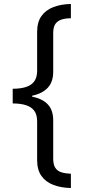

<svg xmlns="http://www.w3.org/2000/svg" viewBox="-20 -812 431 967"><path d="M44 -365Q84 -365 111.5 -374Q139 -383 153 -403Q167 -423 167 -455V-651Q167 -701 189 -731.5Q211 -762 249.5 -776.5Q288 -791 337 -792V-720Q310 -720 290 -713.5Q270 -707 259 -691.5Q248 -676 248 -645V-450Q248 -400 221 -370.5Q194 -341 142 -330V-325Q194 -315 221 -286Q248 -257 248 -206V-13Q248 18 259 34Q270 50 290 56Q310 62 337 63V135Q288 134 249.5 119.5Q211 105 189 74.5Q167 44 167 -6V-201Q167 -234 153 -253.5Q139 -273 111.5 -282Q84 -291 44 -291Z"/></svg>

Font: malayalam25
Style: Book
Weight: 400
Designer: Jelle Bosma - Monotype Design Team
Foundry: Monotype Imaging Inc.
Version: Version 2.003